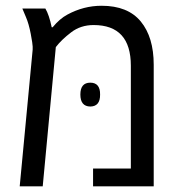

<svg xmlns="http://www.w3.org/2000/svg" viewBox="-20 -660 640 680"><path d="M334.5 -325.2Q335 -283.2 299.8 -282.7Q264.6 -283.2 264.6 -325.2Q264.6 -367.2 299.8 -367.2Q335 -367.2 334.5 -325.2ZM339.8 -639.6Q432.6 -639.6 478.5 -584Q524.4 -528.3 524.4 -430.7V0H309.6V-63H443.4V-427.2Q443.4 -571.3 311.5 -571.3Q265.6 -571.3 231.9 -545.4Q197.8 -519.5 177.7 -493.2L131.3 0H49.8L95.7 -484.4V-495.1Q95.7 -503.9 88.9 -540Q82 -576.2 71.8 -599.6L59.1 -629.9H140.6Q153.8 -607.9 163.1 -563.5H166.5Q191.4 -593.8 218.8 -608.4Q276.4 -639.6 339.8 -639.6Z"/></svg>

Font: OpenSansHebrew-Regular
Style: Regular
Weight: 400
Foundry: Ascender Corporation, Yanek Iontef
Version: Version 2.001;PS 002.001;hotconv 1.0.70;makeotf.lib2.5.58329